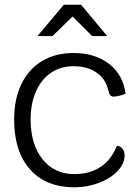

<svg xmlns="http://www.w3.org/2000/svg" viewBox="-20 -785 591 815"><path d="M40 -278Q40 -364 70.5 -427.5Q101 -491 158 -525.5Q215 -560 292 -560Q384 -560 443.5 -513.5Q503 -467 513 -387Q504 -383 488.5 -379Q473 -375 463 -375Q453 -375 448.5 -380.5Q444 -386 439 -404Q428 -451 389 -477.5Q350 -504 292 -504Q238 -504 196.5 -476Q155 -448 132.5 -396.5Q110 -345 110 -278Q110 -172 160.5 -109Q211 -46 296 -46Q361 -46 407 -76.5Q453 -107 476 -166Q490 -166 499.5 -154Q509 -142 509 -126Q509 -91 479.5 -59.5Q450 -28 400.5 -9Q351 10 296 10Q175 10 107.5 -66Q40 -142 40 -278ZM251 -765H324L435 -632H371L288 -715L203 -632H139Z"/></svg>

Font: Krub
Style: Regular
Weight: 400
Designer: Ekaluck Peanpanawate
Foundry: Cadson Demak Co.,Ltd.
Version: Version 1.000; ttfautohint (v1.6)